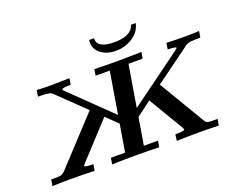

<svg xmlns="http://www.w3.org/2000/svg" viewBox="-136 -1136 1688 1377"><g transform="rotate(-20 708.0 -447.5)"><path d="M46.9 0 55.2 -47.9H78.1Q119.1 -47.9 131.6 -51.5Q144 -55.2 159.2 -69.8L484.9 -420.9Q473.6 -430.7 292 -606.9Q290 -608.9 284.4 -614.5Q278.8 -620.1 277.3 -621.1Q275.9 -622.1 271 -626Q266.1 -629.9 262.9 -630.4Q259.8 -630.9 252.9 -632.8Q246.1 -634.8 239.5 -635.5Q232.9 -636.2 221.9 -637.2Q210.9 -638.2 198.5 -638.2Q186 -638.2 168.9 -638.2L176.8 -686Q231 -683.1 286.1 -683.1L426.8 -686L418.9 -639.2L418 -638.2Q353 -638.2 351.1 -627Q350.1 -623 368.2 -606L664.1 -318.8L716.8 -638.2H608.9L617.2 -686Q720.2 -683.1 788.1 -683.1L976.1 -686L967.8 -638.2H859.9L807.1 -319.8L1198.2 -606Q1223.1 -625 1223.1 -627Q1223.1 -638.2 1159.2 -638.2L1167 -686Q1235.8 -683.1 1306.2 -683.1Q1360.4 -683.1 1416 -686L1408.2 -638.2Q1381.3 -638.2 1362.8 -637.2Q1344.2 -636.2 1333.7 -635.5Q1323.2 -634.8 1312.5 -630.4Q1301.8 -626 1299.8 -625.5Q1297.9 -625 1287.4 -616.9Q1276.9 -608.9 1274.9 -606.9L1020 -420.9L1229 -69.8Q1238.8 -53.7 1251 -50.8Q1263.2 -47.9 1315.9 -47.9H1325.2L1316.9 0Q1230 -2.9 1171.9 -2.9Q1084 -2.9 996.1 0L1002.9 -47.9H1008.8Q1067.9 -47.9 1073.2 -57.1Q1076.2 -62 1065.9 -78.1L910.2 -339.8Q802.2 -260.7 799.8 -257.8Q799.8 -257.8 798.8 -255.9Q795.9 -251 793.5 -236.1Q791 -221.2 782 -165.5Q772.9 -109.9 762.2 -47.9H870.1L861.8 0Q773.9 -2.9 686 -2.9Q594.2 -2.9 502.9 0L511.2 -47.9H619.1L653.8 -256.8L567.9 -339.8H566.9L324.2 -77.1Q309.1 -62 311 -57.1Q314 -48.3 369.1 -47.9H377L369.1 0Q282.2 -2.9 194.8 -2.9Q112.8 -2.9 46.9 0ZM651.9 -874Q651.9 -888.2 652.8 -895H689.9V-889.2Q689.9 -818.4 817.9 -817.9Q950.7 -817.9 972.2 -895H1008.8Q994.6 -831.1 936.8 -793.5Q878.9 -755.9 809.1 -755.9Q742.2 -755.9 697 -789.1Q651.9 -822.3 651.9 -874Z"/></g></svg>

Font: CMU Serif Extra
Style: BoldSlanted
Weight: 700
Italic angle: -9.46001°
Version: Version 0.7.0